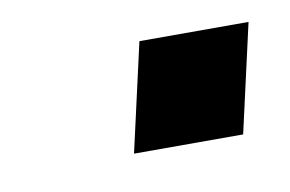

<svg xmlns="http://www.w3.org/2000/svg" viewBox="-31 -353 304 201"><g transform="rotate(-10 120.5 -252.5)"><path d="M99 -195 125 -310H241L215 -195Z"/></g></svg>

Font: Coval
Style: ExtraBold Italic
Weight: 800
Foundry: Context Ltd
Version: Version 001.000